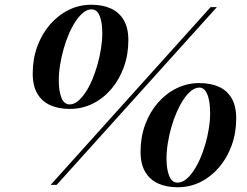

<svg xmlns="http://www.w3.org/2000/svg" viewBox="-20 -780 1040 810"><path d="M193.5 0 868.5 -750H895L219 0ZM275 -320.5Q227 -320.5 192 -336.2Q157 -352 137.5 -385Q118 -418 118 -469.5Q118 -531 137.2 -583.8Q156.5 -636.5 190.5 -676Q224.5 -715.5 269.2 -737.8Q314 -760 365 -760Q413 -760 448 -744Q483 -728 502.2 -695Q521.5 -662 521.5 -610.5Q521.5 -549 502.2 -496.2Q483 -443.5 449.2 -404Q415.5 -364.5 370.8 -342.5Q326 -320.5 275 -320.5ZM274 -339.5Q291.5 -339.5 308.2 -353Q325 -366.5 340.5 -389.8Q356 -413 368.8 -443Q381.5 -473 391 -506.5Q400.5 -540 406 -574.5Q411.5 -609 411.5 -640Q411.5 -685.5 400.5 -713Q389.5 -740.5 366 -740.5Q348.5 -740.5 331.8 -727.2Q315 -714 299.5 -690.8Q284 -667.5 271 -637.5Q258 -607.5 248.5 -574Q239 -540.5 233.5 -506.2Q228 -472 228 -440.5Q228 -395.5 239.2 -367.5Q250.5 -339.5 274 -339.5ZM730 10Q682 10 647 -6Q612 -22 592.5 -55Q573 -88 573 -139.5Q573 -201 592.2 -253.8Q611.5 -306.5 645.8 -346Q680 -385.5 724.8 -407.5Q769.5 -429.5 820.5 -429.5Q868.5 -429.5 903.5 -413.8Q938.5 -398 957.5 -365Q976.5 -332 976.5 -280.5Q976.5 -219 957.2 -166.2Q938 -113.5 904.2 -74Q870.5 -34.5 825.8 -12.2Q781 10 730 10ZM729 -9.5Q746.5 -9.5 763.2 -22.2Q780 -35 795.5 -57.8Q811 -80.5 823.8 -109.2Q836.5 -138 846 -170.8Q855.5 -203.5 861 -237.2Q866.5 -271 866.5 -302.5Q866.5 -332.5 861.8 -357Q857 -381.5 847 -396Q837 -410.5 821.5 -410.5Q804 -410.5 787 -397.2Q770 -384 754.5 -360.8Q739 -337.5 725.8 -307.5Q712.5 -277.5 703 -244Q693.5 -210.5 688 -176.2Q682.5 -142 682.5 -110.5Q682.5 -65.5 694 -37.5Q705.5 -9.5 729 -9.5Z"/></svg>

Font: Bodoni Moda 11pt Medium
Style: Italic
Weight: 500
Italic angle: -13°
Designer: Owen Earl
Foundry: indestructible type
Version: Version 2.004